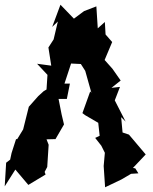

<svg xmlns="http://www.w3.org/2000/svg" viewBox="-24 -756 649 813"><path d="M303 -509 349 -437 333 -470 363 -363 358 -369 325 -277 337 -268 392 -236 398 -181 379 -172 405 -139 420 -109 415 -53 421 37 490 4 531 -20 562 -22 549 -43 539 -45 593 -102 522 -186 495 -195 489 -260 508 -241 462 -331 484 -388 448 -384 487 -415 452 -465 419 -502 451 -578 423 -610 420 -663 390 -636 384 -729 332 -709 289 -677 232 -736 197 -642 221 -665 203 -589 181 -555 193 -478 133 -486 177 -439 173 -377 161 -370 138 -349 98 -304 74 -208 49 -167H44L25 -108L19 -80L2 -67L-4 33L41 -38L96 27L169 -17L165 -28L176 -49L182 -143L173 -166L211 -167L247 -229L237 -271L224 -337H259L272 -402H249L277 -487L338 -484Z"/></svg>

Font: Asimov Aggro
Style: Condensed
Weight: 500
Designer: Google
Version: Version 2.000980; 2014